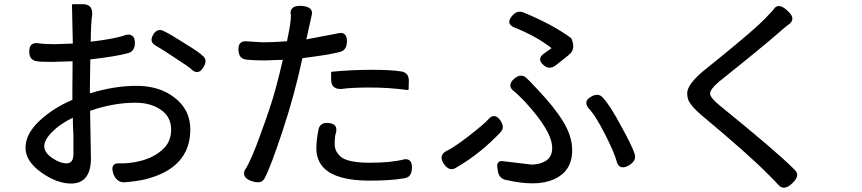

<svg xmlns="http://www.w3.org/2000/svg" viewBox="-20 -794 4040 900"><path d="M317.4 -769.5Q317.4 -771.5 318.8 -772.9Q320.3 -774.4 322.3 -774.4H367.2Q390.6 -774.4 401.4 -763.2Q412.1 -752 412.1 -732.4Q412.1 -727.5 412.1 -724.6Q406.2 -690.4 405.3 -598.6Q523.4 -612.3 571.3 -630.9Q575.2 -631.8 582 -631.8Q594.7 -631.8 603.5 -623Q612.3 -614.3 612.3 -591.3Q612.3 -568.4 599.6 -555.7Q590.8 -546.9 576.2 -543.9Q516.6 -528.3 403.3 -515.6Q401.4 -405.3 401.4 -384.8V-356.4Q515.6 -391.6 619.1 -391.6Q728.5 -391.6 798.8 -335.9Q872.1 -279.3 872.1 -187.5Q872.1 -3.9 655.3 47.9Q613.3 56.6 563.5 60.5Q562.5 60.5 560.5 60.5Q526.4 60.5 510.7 19.5Q506.8 6.8 506.8 -3.9Q506.8 -14.6 513.7 -21.5Q520.5 -28.3 535.2 -28.3Q543 -28.3 550.8 -28.3Q584 -28.3 618.2 -35.2Q690.4 -48.8 736.3 -87.9Q782.2 -125 782.2 -185.5Q782.2 -246.1 735.4 -278.3Q687.5 -312.5 615.2 -312.5Q510.7 -312.5 402.3 -274.4L406.2 -51.8Q406.2 13.7 377 43Q353.5 66.4 313.5 66.4Q247.1 66.4 173.8 14.6Q99.6 -38.1 99.6 -101.6Q99.6 -166 165 -227.5Q228.5 -287.1 319.3 -326.2V-380.9Q319.3 -462.9 320.3 -506.8L223.6 -503.9Q166 -503.9 155.3 -506.8Q138.7 -507.8 127.9 -518.6Q117.2 -529.3 117.2 -551.8Q117.2 -574.2 126 -583Q134.8 -591.8 149.4 -591.8Q153.3 -591.8 155.3 -591.8Q184.6 -586.9 234.4 -586.9L321.3 -589.8ZM707 -643.6Q717.8 -653.3 729 -653.3Q740.2 -653.3 751 -646.5Q780.3 -632.8 848.6 -588.9Q917 -546.9 926.8 -535.2Q943.4 -523.4 943.4 -506.8Q943.4 -494.1 932.6 -477.5Q919.9 -456.1 903.3 -456.1Q892.6 -456.1 880.9 -465.8Q879.9 -465.8 879.9 -466.8Q872.1 -476.6 803.7 -520.5Q736.3 -565.4 711.9 -579.1Q690.4 -589.8 690.4 -607.4Q690.4 -618.2 698.2 -631.8Q702.1 -638.7 707 -643.6ZM292 -28.3Q305.7 -28.3 313.5 -36.1Q324.2 -46.9 324.2 -72.3V-154.3Q321.3 -210.9 321.3 -242.2Q262.7 -213.9 225.1 -176.3Q187.5 -138.7 187.5 -108.9Q187.5 -79.1 224.1 -53.7Q260.7 -28.3 292 -28.3Z M1511.7 -217.8Q1537.1 -217.8 1548.8 -207Q1556.6 -199.2 1556.6 -186.5Q1556.6 -178.7 1555.7 -174.8Q1548.8 -158.2 1548.8 -118.2Q1548.8 -81.1 1582 -55.7Q1617.2 -31.2 1714.8 -31.2Q1812.5 -31.2 1874 -46.9Q1877.9 -47.9 1881.8 -47.9Q1894.5 -47.9 1902.8 -39.1Q1911.1 -30.3 1911.1 -9.8Q1911.1 17.6 1898.4 31.2Q1890.6 39.1 1873 42Q1811.5 52.7 1711.9 52.7Q1557.6 52.7 1499 -5.9Q1462.9 -42 1462.9 -98.6Q1462.9 -137.7 1472.7 -184.6Q1474.6 -199.2 1484.4 -208.5Q1494.1 -217.8 1511.7 -217.8ZM1442.4 -733.4Q1442.4 -729.5 1441.4 -724.6L1416 -609.4L1569.3 -638.7Q1574.2 -639.6 1578.1 -639.6Q1589.8 -639.6 1596.7 -631.8Q1606.4 -623 1606.4 -601.6Q1606.4 -556.6 1570.3 -549.8Q1516.6 -536.1 1397.5 -521.5Q1360.4 -347.7 1304.7 -180.7Q1249 -12.7 1222.7 37.1Q1212.9 60.5 1187.5 60.5Q1175.8 60.5 1158.7 54.7Q1141.6 48.8 1132.8 39.6Q1124 30.3 1124 19.5Q1124 11.7 1127 3.9Q1127.9 3.9 1127.9 2.9Q1157.2 -40 1203.1 -169.9Q1251 -299.8 1271.5 -376.5Q1292 -453.1 1305.7 -513.7L1218.8 -510.7Q1175.8 -510.7 1143.6 -513.7Q1121.1 -514.6 1109.4 -525.4Q1097.7 -538.1 1097.7 -563.5Q1097.7 -583 1106.4 -591.8Q1115.2 -600.6 1130.9 -600.6Q1132.8 -600.6 1210 -595.7Q1261.7 -595.7 1325.2 -600.6Q1343.8 -688.5 1343.8 -718.8Q1343.8 -726.6 1342.8 -729Q1341.8 -731.4 1341.8 -732.4Q1341.8 -747.1 1350.6 -755.9Q1361.3 -766.6 1385.7 -766.6Q1419.9 -766.6 1434.6 -752.9Q1442.4 -745.1 1442.4 -733.4ZM1896.5 -415Q1896.5 -414.1 1895.5 -377Q1895.5 -375 1894 -373.5Q1892.6 -372.1 1891.6 -372.1Q1890.6 -372.1 1889.6 -372.1Q1803.7 -383.8 1714.8 -383.8Q1626 -383.8 1581.1 -377Q1579.1 -377 1574.2 -377Q1554.7 -377 1543.5 -387.7Q1532.2 -398.4 1532.2 -420.9V-453.1Q1532.2 -455.1 1533.7 -456.5Q1535.2 -458 1537.1 -458Q1631.8 -466.8 1721.7 -466.8Q1811.5 -466.8 1853.5 -460Q1874 -459 1885.3 -447.8Q1896.5 -436.5 1896.5 -415Z M2526.4 -490.2Q2511.7 -503.9 2511.7 -515.6Q2511.7 -530.3 2527.3 -541L2565.4 -568.4Q2493.2 -625 2386.7 -667Q2367.2 -676.8 2367.2 -691.4Q2367.2 -703.1 2378.9 -717.8Q2396.5 -739.3 2416 -739.3Q2425.8 -739.3 2436.5 -734.4Q2569.3 -679.7 2656.2 -616.2Q2657.2 -615.2 2658.2 -614.3L2664.1 -597.7Q2667 -586.9 2667 -577.1Q2667 -551.8 2643.6 -534.2L2583 -486.3Q2570.3 -476.6 2555.7 -476.6Q2541 -476.6 2526.4 -490.2ZM2310.5 -14.6Q2310.5 -27.3 2316.4 -33.2Q2322.3 -39.1 2332 -39.1L2471.7 -22.5Q2511.7 -22.5 2540 -41Q2568.4 -59.6 2568.4 -100.6Q2568.4 -178.7 2441.4 -316.4Q2401.4 -358.4 2385.7 -369.1Q2372.1 -380.9 2372.1 -393.6Q2372.1 -409.2 2389.6 -424.3Q2407.2 -439.5 2421.9 -439.5Q2437.5 -439.5 2449.2 -426.8Q2454.1 -423.8 2502 -372.1Q2580.1 -290 2620.1 -223.6Q2662.1 -155.3 2662.1 -89.4Q2662.1 -23.4 2623 15.6Q2604.5 33.2 2578.1 45.9Q2534.2 65.4 2478 65.4Q2421.9 65.4 2358.4 50.8Q2318.4 45.9 2313.5 5.9Q2310.5 -10.7 2310.5 -14.6ZM2944.3 -31.2Q2937.5 -24.4 2924.8 -17.1Q2912.1 -9.8 2900.4 -9.8Q2879.9 -9.8 2872.1 -32.2Q2872.1 -33.2 2872.1 -33.2Q2860.4 -78.1 2813.5 -169.9Q2766.6 -260.7 2736.3 -289.1Q2736.3 -290 2736.3 -290Q2728.5 -301.8 2728.5 -311.5Q2728.5 -329.1 2751 -340.8Q2765.6 -349.6 2779.3 -349.6Q2795.9 -349.6 2808.6 -333Q2838.9 -300.8 2888.7 -208Q2939.5 -117.2 2954.1 -75.2Q2957 -66.4 2957 -58.6Q2957 -43.9 2944.3 -31.2ZM2324.2 -171.9Q2229.5 -72.3 2119.1 -8.8Q2107.4 -1 2097.7 -1Q2078.1 -1 2061.5 -24.4Q2049.8 -41 2049.8 -54.7Q2049.8 -72.3 2067.4 -83Q2068.4 -83 2068.4 -84Q2101.6 -98.6 2170.9 -151.4Q2252.9 -214.8 2271.5 -237.3Q2283.2 -250 2294.9 -250Q2310.5 -250 2323.7 -231.9Q2336.9 -213.9 2336.9 -199.2Q2336.9 -184.6 2324.2 -171.9Z M3681.6 -682.6 3667 -671.9Q3639.6 -649.4 3619.6 -631.3Q3599.6 -613.3 3486.3 -520.5Q3374 -429.7 3351.6 -412.1Q3308.6 -376 3308.6 -355.5Q3308.6 -335.9 3354.5 -298.8Q3627.9 -77.1 3705.1 2Q3716.8 12.7 3716.8 25.4Q3716.8 43.9 3693.4 65.4Q3671.9 85.9 3654.3 85.9Q3640.6 85.9 3628.9 73.2Q3614.3 55.7 3582 24.4Q3492.2 -67.4 3268.6 -253.9Q3219.7 -294.9 3206.1 -326.2Q3201.2 -340.8 3201.2 -356.4Q3201.2 -397.5 3275.4 -460Q3289.1 -471.7 3362.3 -530.3Q3520.5 -659.2 3564.5 -705.1Q3600.6 -742.2 3606.4 -750Q3607.4 -752 3611.3 -756.8Q3620.1 -765.6 3630.9 -765.6Q3650.4 -765.6 3675.8 -739.3Q3694.3 -721.7 3694.3 -707.5Q3694.3 -693.4 3681.6 -682.6Z"/></svg>

Font: TaiwanPearl
Style: Regular
Weight: 400
Version: Version 2.102